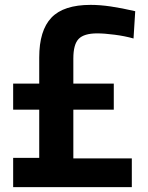

<svg xmlns="http://www.w3.org/2000/svg" viewBox="-20 -768 606 788"><path d="M34 -425H141V-532Q141 -643 191 -695.5Q241 -748 352 -748Q390 -748 434.5 -741.5Q479 -735 535 -722L528 -610Q493 -620 450.5 -625.5Q408 -631 379 -631Q325 -631 303 -608.5Q281 -586 281 -528V-425H447V-318H281V-118H521V0H34V-120H141V-318H34Z"/></svg>

Font: Encode Sans Compressed
Style: Bold
Weight: 700
Designer: Pablo Impallari, Andres Torresi
Foundry: Pablo Impallari, Andres Torresi
Version: Version 1.000; ttfautohint (v1.00) -l 8 -r 50 -G 200 -x 14 -